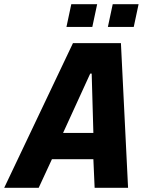

<svg xmlns="http://www.w3.org/2000/svg" viewBox="-64 -893 688 913"><path d="M-44 0 283 -688H511L545 0H386L380 -136H183L120 0ZM236 -261H380L372 -543H365ZM252 -765 275 -873H398L375 -765ZM449 -765 472 -873H595L572 -765Z"/></svg>

Font: Saira Semi Condensed
Style: Bold Italic
Weight: 700
Width: 4
Italic angle: -12°
Designer: Hector Gatti with collaboration of the Omnibus-Type team
Foundry: Omnibus-Type
Version: Version 1.001; ttfautohint (v1.8)